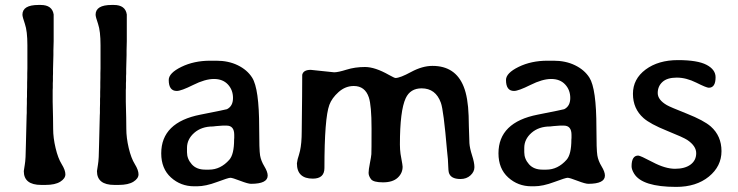

<svg xmlns="http://www.w3.org/2000/svg" viewBox="-20 -733 2920 760"><path d="M68.8 -674.8Q68.8 -713.4 132.3 -713.4H141.1Q186.5 -713.4 192.4 -675.8V-569.8L191.4 -533.2V-515.1L189.9 -459.5V-441.4L189.5 -431.6Q189.5 -422.4 189.5 -413.1L189 -403.8Q189 -394.5 189 -385.3L188.5 -376V-330.1L189.9 -267.6Q190.4 -258.8 190.4 -223.1Q190.4 -187.5 200 -147.2Q209.5 -106.9 224.1 -83.3Q238.8 -59.6 238.8 -43Q238.8 -26.4 218.5 -13.7Q198.2 -1 160.2 -1H143.1Q74.2 -1 74.2 -55.7Q74.2 -59.6 78.1 -81.1Q82 -102.5 82.5 -159.7L85.4 -276.4L85.9 -285.6Q85.9 -294.9 85.9 -304.2L86.4 -322.8Q86.4 -332 86.4 -341.3L86.9 -350.6Q86.9 -359.9 86.9 -369.1L87.4 -387.7Q87.4 -397 87.4 -406.2L87.9 -424.8V-443.8L88.4 -462.4V-554.2Q88.4 -609.9 78.6 -638.2Q68.8 -666.5 68.8 -674.8Z M358.4 -674.8Q358.4 -713.4 421.9 -713.4H430.7Q476.1 -713.4 481.9 -675.8V-569.8L481 -533.2V-515.1L479.5 -459.5V-441.4L479 -431.6Q479 -422.4 479 -413.1L478.5 -403.8Q478.5 -394.5 478.5 -385.3L478 -376V-330.1L479.5 -267.6Q480 -258.8 480 -223.1Q480 -187.5 489.5 -147.2Q499 -106.9 513.7 -83.3Q528.3 -59.6 528.3 -43Q528.3 -26.4 508.1 -13.7Q487.8 -1 449.7 -1H432.6Q363.8 -1 363.8 -55.7Q363.8 -59.6 367.7 -81.1Q371.6 -102.5 372.1 -159.7L375 -276.4L375.5 -285.6Q375.5 -294.9 375.5 -304.2L376 -322.8Q376 -332 376 -341.3L376.5 -350.6Q376.5 -359.9 376.5 -369.1L377 -387.7Q377 -397 377 -406.2L377.4 -424.8V-443.8L377.9 -462.4V-554.2Q377.9 -609.9 368.2 -638.2Q358.4 -666.5 358.4 -674.8Z M792.5 -61.5H807.6Q853 -61.5 887.7 -100.6Q906.7 -122.1 906.7 -180.7L907.2 -187V-199.2Q907.2 -235.8 877 -235.8H861.3L835.9 -233.9L822.8 -232.4Q777.8 -232.4 749 -207.3Q720.2 -182.1 720.2 -147.5V-130.4Q720.2 -104 739 -82.8Q757.8 -61.5 792.5 -61.5ZM1039.6 -38.1Q1039.6 -5.4 973.6 -5.4Q961.9 -5.4 930.9 -17.3Q899.9 -29.3 891.8 -29.3Q883.8 -29.3 838.9 -12.5Q793.9 4.4 759.8 4.4H748.5Q695.3 4.4 656.7 -30.5Q618.2 -65.4 618.2 -126Q618.2 -249 773.9 -279.3Q875 -299.3 878.4 -300.8Q902.3 -313 902.3 -345Q902.3 -377 882.1 -398.7Q861.8 -420.4 826.9 -420.4Q792 -420.4 744.6 -396.7Q697.3 -373 679.7 -373Q647.9 -373 647.9 -416.5Q647.9 -443.8 698 -468.3Q748 -492.7 812 -492.7H836.4Q884.3 -492.7 921.4 -474.6Q958.5 -456.5 978 -425.8Q1005.9 -382.3 1005.9 -227.1Q1005.9 -139.2 1009.5 -117.7Q1013.2 -96.2 1026.4 -74.5Q1039.6 -52.7 1039.6 -38.1Z M1264.2 -67.9Q1264.2 -25.9 1218.3 -25.9Q1155.3 -25.9 1155.3 -86.4L1158.2 -103L1163.1 -119.1L1167.5 -135.7Q1174.3 -166 1174.3 -212.4L1175.8 -349.1Q1175.8 -434.6 1176.3 -437Q1180.7 -456.5 1210 -456.5L1302.7 -446.8Q1318.4 -446.8 1351.8 -457.3Q1385.3 -467.8 1424.8 -467.8Q1464.4 -467.8 1519.5 -436.5Q1541.5 -424.3 1545.4 -424.3Q1563.5 -424.3 1607.4 -448.2Q1651.9 -472.2 1691.9 -472.2Q1782.7 -472.2 1815.4 -390.1Q1832.5 -347.7 1835 -274.4L1835.9 -233.4Q1836.9 -186.5 1838.1 -166.5Q1839.4 -146.5 1848.6 -117.9Q1857.9 -89.4 1857.9 -71.3Q1857.9 -53.2 1842.3 -38.8Q1826.7 -24.4 1802.7 -24.4Q1762.7 -24.4 1756.3 -51.3Q1754.9 -56.6 1754.2 -76.4Q1753.4 -96.2 1752.9 -103L1749.5 -136.7Q1735.8 -297.9 1725.1 -326.2Q1704.6 -383.3 1648.9 -383.3Q1604 -383.3 1585.9 -344.2Q1563 -294.9 1563 -161.1Q1563 -141.6 1565.4 -124L1568.4 -106.9Q1573.7 -78.6 1573.7 -73.2Q1573.7 -47.4 1554 -29.3Q1534.2 -11.2 1496.1 -11.2Q1458 -11.2 1448.5 -23.9Q1439 -36.6 1439 -48.8Q1439 -61 1444.1 -86.7Q1449.2 -112.3 1450 -122.8Q1450.7 -133.3 1450.7 -224.4Q1450.7 -315.4 1439.9 -347.7Q1424.8 -392.6 1380.4 -392.6Q1347.2 -392.6 1320.3 -368.7Q1293.5 -344.7 1283.7 -317.9Q1264.2 -265.1 1264.2 -67.9Z M2127.4 -61.5H2142.6Q2188 -61.5 2222.7 -100.6Q2241.7 -122.1 2241.7 -180.7L2242.2 -187V-199.2Q2242.2 -235.8 2211.9 -235.8H2196.3L2170.9 -233.9L2157.7 -232.4Q2112.8 -232.4 2084 -207.3Q2055.2 -182.1 2055.2 -147.5V-130.4Q2055.2 -104 2074 -82.8Q2092.8 -61.5 2127.4 -61.5ZM2374.5 -38.1Q2374.5 -5.4 2308.6 -5.4Q2296.9 -5.4 2265.9 -17.3Q2234.9 -29.3 2226.8 -29.3Q2218.8 -29.3 2173.8 -12.5Q2128.9 4.4 2094.7 4.4H2083.5Q2030.3 4.4 1991.7 -30.5Q1953.1 -65.4 1953.1 -126Q1953.1 -249 2108.9 -279.3Q2210 -299.3 2213.4 -300.8Q2237.3 -313 2237.3 -345Q2237.3 -377 2217 -398.7Q2196.8 -420.4 2161.9 -420.4Q2127 -420.4 2079.6 -396.7Q2032.2 -373 2014.6 -373Q1982.9 -373 1982.9 -416.5Q1982.9 -443.8 2033 -468.3Q2083 -492.7 2147 -492.7H2171.4Q2219.2 -492.7 2256.3 -474.6Q2293.5 -456.5 2313 -425.8Q2340.8 -382.3 2340.8 -227.1Q2340.8 -139.2 2344.5 -117.7Q2348.1 -96.2 2361.3 -74.5Q2374.5 -52.7 2374.5 -38.1Z M2812.5 -427.2Q2812.5 -385.7 2785.6 -385.7Q2776.4 -385.7 2736.3 -405.8Q2696.3 -425.8 2658.7 -425.8Q2621.1 -425.8 2602.3 -408.7Q2583.5 -391.6 2583.5 -364.7Q2583.5 -337.9 2619.6 -316.9Q2631.8 -309.6 2699 -283Q2766.1 -256.3 2793.5 -232.4Q2835.9 -194.8 2835.9 -134.8Q2835.9 -74.7 2785.9 -33.9Q2735.8 6.8 2656.7 6.8Q2522.5 6.8 2490.2 -45.4Q2480 -62 2480 -74.7Q2480 -117.2 2506.3 -117.2Q2514.2 -117.2 2563.7 -91.1Q2613.3 -64.9 2652.1 -64.9Q2690.9 -64.9 2713.4 -81.5Q2735.8 -98.1 2735.8 -126.7Q2735.8 -155.3 2700.2 -179.2Q2685.5 -189 2619.6 -215.6Q2553.7 -242.2 2527.3 -265.6Q2485.4 -302.7 2485.4 -361.6Q2485.4 -420.4 2535.6 -457.8Q2585.9 -495.1 2663.6 -495.1Q2741.2 -495.1 2776.9 -476.3Q2812.5 -457.5 2812.5 -427.2Z"/></svg>

Font: Averia Libre
Style: Regular
Weight: 400
Version: Version 1.002